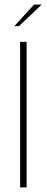

<svg xmlns="http://www.w3.org/2000/svg" viewBox="-20 -810 202 830"><path d="M67 -629H95V0H67ZM42 -697 127 -790H160L62 -697Z"/></svg>

Font: Smooch Sans ExtraLight
Style: Regular
Weight: 200
Designer: Robert E. Leuschke
Foundry: Robert E. Leuschke
Version: Version 1.010; ttfautohint (v1.8.3)